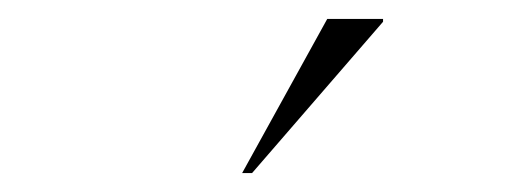

<svg xmlns="http://www.w3.org/2000/svg" viewBox="-20 -752 540 203"><path d="M236 -569 326 -732H385V-729L246.5 -569Z"/></svg>

Font: Newsreader Display ExtraLight
Style: Regular
Weight: 275
Designer: Hugues Gentile
Foundry: Production Type
Version: Version 1.002